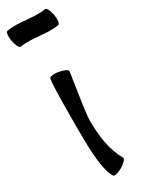

<svg xmlns="http://www.w3.org/2000/svg" viewBox="-270 -885 713 944"><g transform="rotate(-30 86.0 -412.5)"><path d="M-13 -750C58 -762 130 -737 201 -750C209 -751 213 -775 208 -803C203 -830 192 -852 183 -850C113 -838 40 -863 -30 -850C-39 -849 -42 -825 -37 -797C-32 -770 -21 -748 -13 -750ZM35 -542C28 -498 28 -359 28 -267C28 -167 28 -34 63 25C67 33 90 28 115 14C139 0 155 -18 151 -25C109 -98 100 -183 100 -267C100 -304 122 -439 135 -525C137 -534 116 -544 88 -549C60 -554 37 -550 35 -542Z"/></g></svg>

Font: Nupuram Condensed Medium
Style: Regular
Weight: 500
Width: 3
Designer: Santhosh Thottingal (santhosh.thottingal@gmail.com)
Foundry: SMC
Version: Version 1.000